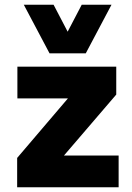

<svg xmlns="http://www.w3.org/2000/svg" viewBox="-20 -786 554 806"><path d="M52 0V-123L301 -415L294 -373H53V-506H468V-389L215 -94L221 -133H478V0ZM188 -562 80 -766H205L264 -653L323 -766H448L340 -562Z"/></svg>

Font: Nunito Sans 7pt SemiCondensed Black
Style: Regular
Weight: 900
Width: 4
Designer: Vernon Adams
Foundry: Vernon Adams
Version: Version 3.101;gftools[0.9.27]